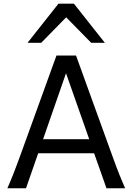

<svg xmlns="http://www.w3.org/2000/svg" viewBox="-20 -1011 721 1031"><path d="M119.6 0 185.1 -188H485.4L551.8 0H651.9C634.8 -39.1 616.2 -82.5 583.5 -173.3L388.2 -712.9H283.2L87.9 -173.3C54.7 -82 37.1 -39.6 19.5 0ZM459 -263.7H211.4L334.5 -617.7ZM201.2 -781.2 335.4 -918 469.7 -781.2H543L377 -991.2H293.9L127.9 -781.2Z"/></svg>

Font: Andika
Style: Regular
Weight: 400
Designer: Victor Gaultney, Annie Olsen, Julie Remington, Don Collingsworth, Eric Hays
Foundry: SIL International
Version: Version 1.000